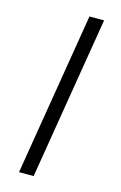

<svg xmlns="http://www.w3.org/2000/svg" viewBox="-114 -786 529 837"><g transform="rotate(15 150.0 -367.5)"><path d="M61 0 182 -735H248L127 0Z"/></g></svg>

Font: Iosevka Aile Light
Style: Italic
Weight: 300
Italic angle: -9°
Designer: Belleve Invis
Foundry: Belleve Invis
Version: Version 31.1.0; ttfautohint (v1.8.4)